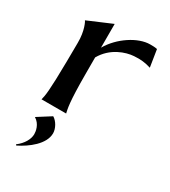

<svg xmlns="http://www.w3.org/2000/svg" viewBox="-192 -616 869 980"><g transform="rotate(30 242.5 -125.5)"><path d="M58 0H203C198 -25 188 -51 188 -231V-322C231 -398 310 -424 357 -427C395 -430 425 -426 456 -416L440 -517C426 -520 414 -520 398 -520C328 -520 235 -460 189 -380V-520L48 -460C51 -458 75 -414 74 -342L73 -231C71 -57 65 -25 58 0ZM60 264 64 269C123 240 196 185 196 121C196 93 177 59 153 45L74 95C110 117 115 157 115 173C115 202 96 237 60 264Z"/></g></svg>

Font: Coconat Demi
Style: Regular
Weight: 400
Designer: Sara Lavazza
Foundry: Collletttivo
Version: Version 1.000;Glyphs 3.2 (3217)